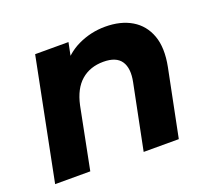

<svg xmlns="http://www.w3.org/2000/svg" viewBox="-98 -673 887 801"><g transform="rotate(-20 345.5 -273.0)"><path d="M439 -546Q508 -546 556 -517.5Q604 -489 624 -434Q644 -379 628 -298L568 0H412L470 -288Q482 -347 460.5 -379Q439 -411 382 -411Q323 -411 283.5 -377Q244 -343 229 -273L175 0H19L126 -538H274L243 -386L221 -432Q260 -491 317.5 -518.5Q375 -546 439 -546Z"/></g></svg>

Font: Montserrat Thin
Style: Bold Italic
Weight: 700
Italic angle: -11.3°
Version: Version 9.000